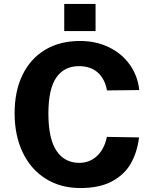

<svg xmlns="http://www.w3.org/2000/svg" viewBox="-20 -940 762 970"><path d="M683.5 -485 520.5 -483.2Q510.4 -540.4 474.4 -573.1Q438.5 -605.8 379 -605.8Q304.6 -605.8 264.6 -548.4Q224.5 -491 224.5 -365.8Q224.5 -239.5 265.2 -178.4Q305.9 -117.2 381 -117.2Q417.4 -117.2 446.3 -134.1Q475.2 -151 494 -180.8Q512.8 -210.6 519.8 -248.5L682.5 -245.8Q672.9 -170.1 640.9 -113.9Q608.9 -57.6 545.8 -23.8Q482.6 10 385.8 10Q285.5 10 210.2 -37.6Q134.9 -85.1 94.3 -170.8Q53.8 -256.5 53.8 -368Q53.8 -479.2 93.8 -561.7Q133.9 -644.1 208.3 -688.6Q282.8 -733 383.8 -733Q465.4 -733 530.8 -701.1Q596.2 -669.2 636.1 -612.8Q676 -556.4 683.5 -485ZM304.5 -920.2H462.8V-783H304.5Z"/></svg>

Font: Public Sans VF
Style: Regular
Weight: 400
Designer: Pablo Impallari, Rodrigo Fuenzalida (Modified by Dan O. Williams and USWDS)
Version: Version 1.003